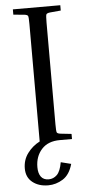

<svg xmlns="http://www.w3.org/2000/svg" viewBox="-60 -715 455 972"><g transform="rotate(-5 167.0 -228.5)"><path d="M44 -653V-680H285V-653L230 -648Q214 -646 211 -640Q208 -634 208 -599V-81Q208 -46 211 -40Q214 -34 230 -32L285 -26V0H223Q163 0 130.5 36Q98 72 98 127Q98 158 111 175.5Q124 193 150 193Q174 193 192 175.5Q210 158 218 112L270 125Q255 179 220 201Q185 223 145 223Q97 223 65.5 198Q34 173 34 128Q34 84 59 50.5Q84 17 121 -2V-599Q121 -634 118 -640Q115 -646 99 -648Z"/></g></svg>

Font: Inria Serif
Style: Regular
Weight: 400
Designer: Black Foundry Team
Foundry: Black Foundry
Version: Version 1.000; ttfautohint (v1.8.3)